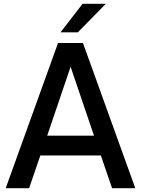

<svg xmlns="http://www.w3.org/2000/svg" viewBox="-20 -989 742 1009"><path d="M133 0H10L285 -763H416L691 0H569L510 -172H192ZM351 -638 228 -276H474ZM389 -819H298L414 -969H536Z"/></svg>

Font: Open Sauce One Medium
Style: Regular
Weight: 500
Designer: Alfredo Marco Pradil
Foundry: Creative Sauce Fz LLC
Version: Version 1.477